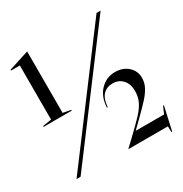

<svg xmlns="http://www.w3.org/2000/svg" viewBox="-174 -853 975 1021"><g transform="rotate(-30 313.5 -342.0)"><path d="M10 -333 64 -342V-674H10V-679L134 -719H135V-342L183 -333V-328H10ZM557 -712H582L48 0H23ZM584 0H342V-1L380 -37Q443 -97 471 -127Q499 -157 513 -186Q527 -215 527 -251Q527 -294 503.5 -319.5Q480 -345 443 -345Q407 -345 384.5 -322Q362 -299 358 -248H353Q356 -314 393.5 -352.5Q431 -391 484 -391Q532 -391 563 -363Q594 -335 594 -293Q594 -263 580 -236.5Q566 -210 542 -183.5Q518 -157 466 -106L425 -66V-65H598L617 -108H622L590 35H585Z"/></g></svg>

Font: Nyght Serif Light
Style: Regular
Weight: 300
Designer: Maksym Kobuzan
Version: Version 0.410